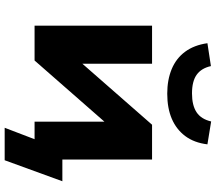

<svg xmlns="http://www.w3.org/2000/svg" viewBox="-71 -725 924 822"><g transform="rotate(90 391.0 -314.0)"><path d="M527 128 576 0H504V-119H756L666 128ZM90 0V-503H253V-190H240L514 -503H663V0H501V-314H514L239 0ZM381 -568Q322 -568 276 -587Q230 -606 201.5 -644.5Q173 -683 165 -740L263 -755Q272 -714 300 -694Q328 -674 380 -674Q431 -674 460.5 -693.5Q490 -713 500 -756L598 -740Q591 -683 562.5 -645Q534 -607 488.5 -587.5Q443 -568 381 -568Z"/></g></svg>

Font: Nunito Sans 7pt SemiExpanded ExtraBold
Style: Regular
Weight: 800
Width: 6
Designer: Vernon Adams
Foundry: Vernon Adams
Version: Version 3.101;gftools[0.9.27]